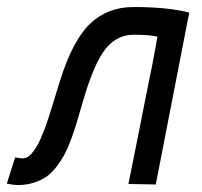

<svg xmlns="http://www.w3.org/2000/svg" viewBox="-44 -529 582 552"><path d="M-24.4 -1 -0.5 -76.7Q12.2 -73.7 20 -73.7Q27.8 -73.7 34.9 -77.4Q42 -81.1 48.6 -89.6Q55.2 -98.1 61 -107.2Q66.9 -116.2 73.2 -131.1Q79.6 -146 84.5 -158.7Q89.4 -171.4 95.7 -191.2Q102.1 -210.9 106.4 -224.9Q110.8 -238.8 117.7 -261.5Q124.5 -284.2 128.9 -297.9Q164.6 -412.1 214.6 -460.4Q264.6 -508.8 339.8 -508.8Q439.5 -508.8 500 -492.7Q479.5 -387.2 451.9 -245.6Q424.3 -104 403.8 1.5H402.8Q400.4 1.5 386.2 1Q372.1 0.5 325.2 0Q332 -33.2 349.9 -123Q367.7 -212.9 380.9 -279.3L394.5 -346.2L408.7 -423.3Q386.2 -429.2 339.8 -429.2Q297.4 -429.2 266.1 -396.2Q234.9 -363.3 205.1 -272.5Q199.2 -254.4 190.7 -225.1Q182.1 -195.8 176.5 -176.5Q170.9 -157.2 161.4 -131.1Q151.9 -105 142.8 -87.6Q133.8 -70.3 120.1 -51.8Q106.4 -33.2 91.1 -22.2Q75.7 -11.2 54.4 -4.2Q33.2 2.9 8.3 2.9Q-6.3 2.9 -24.4 -1Z"/></svg>

Font: Fantasque Sans Mono
Style: Italic
Weight: 400
Italic angle: -11°
Monospace: yes
Designer: Jany Belluz
Version: Version 1.8.0 ; ttfautohint (v1.8.2)